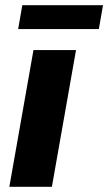

<svg xmlns="http://www.w3.org/2000/svg" viewBox="-20 -720 417 740"><path d="M50 -608H361L377 -700H66ZM16 0H180L273 -527H109Z"/></svg>

Font: Archivo ExtraBold
Style: Italic
Weight: 800
Italic angle: -10°
Designer: Hector Gatti
Foundry: Omnibus-Type
Version: Version 2.001